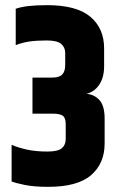

<svg xmlns="http://www.w3.org/2000/svg" viewBox="-20 -719 461 745"><path d="M41 -685Q61 -692 90.5 -695.5Q120 -699 163 -699Q277 -699 330.5 -654Q384 -609 384 -531V-462Q384 -419 365.5 -391Q347 -363 316 -355Q347 -352 366.5 -330Q386 -308 386 -258V-162Q386 -85 333.5 -39.5Q281 6 167 6Q112 6 75.5 -1.5Q39 -9 25 -15V-157Q51 -146 84.5 -138.5Q118 -131 164 -131Q205 -131 220 -144Q235 -157 235 -179V-237Q235 -262 223.5 -270Q212 -278 184 -278H106V-418H182Q210 -418 221.5 -430Q233 -442 233 -467V-514Q233 -535 217.5 -548.5Q202 -562 161 -562Q122 -562 94.5 -558Q67 -554 41 -544Z"/></svg>

Font: Khand Variable Light
Style: Regular
Weight: 300
Designer: Satya Rajpurohit
Foundry: Indian Type Foundry
Version: Version 3.000